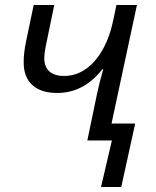

<svg xmlns="http://www.w3.org/2000/svg" viewBox="-20 -556 617 760"><path d="M422.9 0H325.7L363.3 -180.7Q373 -228.5 388.7 -281.7H384.8Q311.5 -188 206.1 -188Q142.6 -188 108.2 -219.2Q73.7 -250.5 73.7 -309.1Q73.7 -347.7 83.5 -393.6L113.3 -536.1H194.8L160.2 -368.7Q155.3 -344.2 155.3 -325.7Q155.3 -292 175 -273.7Q194.8 -255.4 233.9 -255.4Q279.8 -255.4 318.8 -282.2Q357.9 -309.1 386.2 -359.4Q414.6 -409.7 428.7 -478L440.9 -536.1H522L421.4 -66.9H515.1L460 184.1H379.9Z"/></svg>

Font: Viking Open Sans
Style: Italic
Weight: 400
Italic angle: -12°
Foundry: Ascender Corporation
Version: Version 2.000